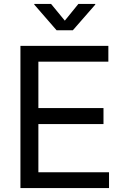

<svg xmlns="http://www.w3.org/2000/svg" viewBox="-20 -962 636 982"><path d="M84.5 0V-727.5H534.2V-646.5H176.3V-409.2H509.3V-327.6H176.3V-81.1H537.6V0ZM241.2 -941.9 311.5 -856.4 380.9 -941.9H467.3V-938.5L352.5 -807.1H269.5L155.3 -938.5V-941.9Z"/></svg>

Font: Inter 18pt
Style: Regular
Weight: 400
Designer: Rasmus Andersson
Foundry: rsms
Version: Version 4.001;git-66647c0bb